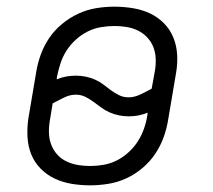

<svg xmlns="http://www.w3.org/2000/svg" viewBox="-20 -548 640 576"><path d="M250 8Q222 8 195 3.5Q168 -1 144.5 -12Q121 -23 102.5 -41.5Q84 -60 74 -84.5Q64 -109 62.5 -136.5Q61 -164 65 -192L88 -328Q92 -355 101.5 -382Q111 -409 127 -433Q143 -457 166 -476Q189 -495 215 -507Q241 -519 268.5 -523.5Q296 -528 323 -528Q351 -528 378.5 -523.5Q406 -519 429.5 -508Q453 -497 471.5 -478.5Q490 -460 500 -435.5Q510 -411 511.5 -383.5Q513 -356 508 -328L485 -192Q481 -165 471.5 -138Q462 -111 446 -87Q430 -63 407.5 -44Q385 -25 359 -13Q333 -1 305 3.5Q277 8 250 8ZM366 -256Q383 -256 401 -264.5Q419 -273 435 -282L445 -337Q448 -356 447 -374Q446 -392 439.5 -408Q433 -424 421 -436.5Q409 -449 393.5 -456.5Q378 -464 360 -467Q342 -470 324 -470Q304 -470 283 -466.5Q262 -463 243 -453.5Q224 -444 207.5 -429Q191 -414 179.5 -396Q168 -378 161.5 -358Q155 -338 151 -318L150 -310Q165 -316 179 -318.5Q193 -321 208 -321Q223 -321 237.5 -318Q252 -315 265.5 -309Q279 -303 290 -294.5Q301 -286 312.5 -277.5Q324 -269 337 -262.5Q350 -256 366 -256ZM250 -50Q270 -50 290.5 -53.5Q311 -57 330 -66.5Q349 -76 365.5 -91Q382 -106 393.5 -124Q405 -142 412 -162Q419 -182 422 -202L423 -210Q408 -204 394.5 -201.5Q381 -199 366 -199Q351 -199 336.5 -202Q322 -205 308.5 -211Q295 -217 283.5 -225.5Q272 -234 260.5 -242.5Q249 -251 236 -257.5Q223 -264 207 -264Q190 -264 172.5 -255.5Q155 -247 138 -238L129 -183Q126 -164 127 -146Q128 -128 134.5 -112Q141 -96 152.5 -83.5Q164 -71 180 -63.5Q196 -56 214 -53Q232 -50 250 -50Z"/></svg>

Font: Iosevka Etoile Light
Style: Italic
Weight: 300
Italic angle: -9°
Designer: Belleve Invis
Foundry: Belleve Invis
Version: Version 22.1.2; ttfautohint (v1.8.4)